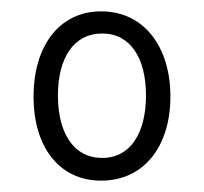

<svg xmlns="http://www.w3.org/2000/svg" viewBox="-20 -751 359 338"><path d="M158 -433C234 -433 280 -494 280 -581C280 -668 234 -731 158 -731C83 -731 39 -668 39 -581C39 -494 83 -433 158 -433ZM160 -473C108 -473 82 -519 82 -583C82 -648 109 -692 160 -692C210 -692 237 -648 237 -583C237 -519 211 -473 160 -473Z"/></svg>

Font: Noto Serif Armenian ExtraCondensed Medium
Style: Regular
Weight: 500
Width: 2
Designer: Monotype Design Team
Foundry: Monotype Imaging Inc.
Version: Version 2.008